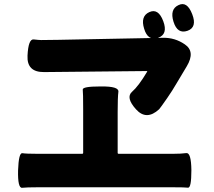

<svg xmlns="http://www.w3.org/2000/svg" viewBox="-20 -886 1040 935"><path d="M68 -56Q71 -143 89 -140Q107 -137 163 -137H380Q385 -137 385 -142V-355Q385 -434 383 -449.5Q381 -465 468 -465H472Q560 -466 556.5 -439Q553 -412 553 -341V-142Q553 -137 558 -137H823Q863 -137 887 -140.5Q911 -144 912 -57Q912 30 895.5 28Q879 26 823 26H163Q110 26 88 28.5Q66 31 68 -56ZM755 -354Q693 -297 642 -354Q591 -411 623 -439Q655 -467 696 -536Q699 -540 694 -540L195 -535Q110 -534 114 -615Q118 -697 144 -694Q170 -691 180 -691Q222 -691 264 -692L774 -702Q832 -703 880 -670Q932 -635 890 -564L841 -482Q819 -444 794 -408Q759 -358 755 -354ZM893 -736Q844 -719 825 -780Q806 -841 849 -861Q891 -882 916 -817Q941 -753 893 -736ZM750 -702Q700 -685 682 -746Q663 -807 707 -827Q751 -847 775 -783Q799 -719 750 -702Z"/></svg>

Font: Resource Han Rounded KR Heavy
Style: Regular
Weight: 900
Designer: Cyano Hao (round all glyphs); Ryoko NISHIZUKA 西塚涼子 (kana, bopomofo & ideographs); Paul D. Hunt (Latin, Greek & Cyrillic)
Foundry: Cyano Hao
Version: 0.990